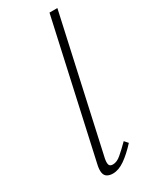

<svg xmlns="http://www.w3.org/2000/svg" viewBox="-189 -755 635 802"><g transform="rotate(-30 128.5 -353.5)"><path d="M101 4Q85 4 74 -2.5Q63 -9 60.5 -24Q58 -39 63 -61L207 -711H245L103 -69Q99 -50 102 -39.5Q105 -29 120 -29Q139 -29 159.5 -46.5Q180 -64 207 -91L222 -74Q189 -38 159 -17Q129 4 101 4Z"/></g></svg>

Font: Ysabeau ExtraLight
Style: Italic
Weight: 250
Italic angle: -12°
Version: Version 2.000;gftools[0.9.27.dev2+g8671c4b]